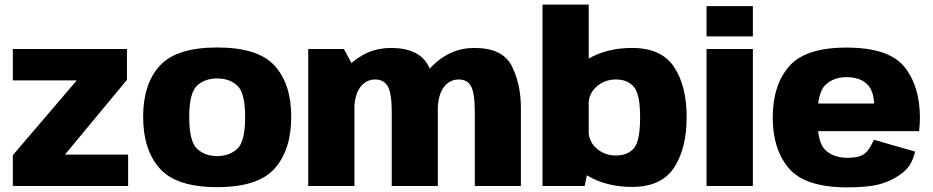

<svg xmlns="http://www.w3.org/2000/svg" viewBox="-20 -805 4037 831"><path d="M35.5 0H534.5V-136H249.5L250 -122.5L529.5 -459.5V-593H35.5V-457H323.5L322.5 -469L35.5 -133.5Z M920 5Q1097 5 1168.8 -75.8Q1240.5 -156.5 1240.5 -299.5Q1240.5 -441.5 1168.8 -520.5Q1097 -599.5 920 -599.5Q743.5 -599.5 671.5 -520.5Q599.5 -441.5 599.5 -299.5Q599.5 -156.5 671.5 -75.8Q743.5 5 920 5ZM920 -129.5Q867 -129.5 833 -161Q799 -192.5 799 -298.5Q799 -403.5 833 -434.5Q867 -465.5 920 -465.5Q973 -465.5 1007 -434.5Q1041 -403.5 1041 -298.5Q1041 -192.5 1007 -161Q973 -129.5 920 -129.5Z M1314 0H1514V-508L1468.5 -593H1314ZM1675.5 0H1875V-338.5Q1875 -440.5 1834.8 -519Q1794.5 -597.5 1671.5 -597.5Q1566 -597.5 1486.2 -518Q1406.5 -438.5 1406.5 -355L1512.5 -315Q1512.5 -391 1538 -426Q1563.5 -461 1604 -461Q1641.5 -461 1658.5 -431Q1675.5 -401 1675.5 -321.5ZM2035 0H2234.5V-338.5Q2234.5 -440.5 2195.2 -519Q2156 -597.5 2033 -597.5Q1927.5 -597.5 1847.8 -516.5Q1768 -435.5 1768 -355L1874 -315Q1874 -391 1899.5 -426Q1925 -461 1965.5 -461Q2003 -461 2019 -431Q2035 -401 2035 -321.5Z M2328 0H2510.5L2528 -84V-785H2328ZM2715.5 4Q2842.5 4 2897.2 -79.2Q2952 -162.5 2952 -298Q2952 -433.5 2897.2 -515.5Q2842.5 -597.5 2715.5 -597.5Q2604.5 -597.5 2521.8 -548Q2439 -498.5 2439 -435L2527.5 -353Q2527.5 -400.5 2562.8 -430.8Q2598 -461 2645 -461Q2696.5 -461 2723.5 -429.2Q2750.5 -397.5 2750.5 -297Q2750.5 -194.5 2723.5 -163.2Q2696.5 -132 2645 -132Q2598 -132 2562.8 -161.8Q2527.5 -191.5 2527.5 -240.5L2439 -158Q2439 -94.5 2521.8 -45.2Q2604.5 4 2715.5 4Z M3038 0H3238.5V-593H3038ZM3038 -778.5V-647.5H3238.5V-778.5Z M3647.5 6V-122Q3589 -122 3553.2 -154.5Q3517.5 -187 3517.5 -296Q3517.5 -404.5 3552.8 -437.8Q3588 -471 3644 -471Q3700.5 -471 3732.2 -441.5Q3764 -412 3764 -340.5L3770 -357H3500.5V-237.5H3958Q3961.5 -263.5 3961.5 -296Q3961.5 -432.5 3894.2 -515.8Q3827 -599 3643.5 -599Q3465.5 -599 3395 -517.5Q3324.5 -436 3324.5 -296Q3324.5 -157.5 3395 -75.8Q3465.5 6 3647.5 6ZM3647.5 -122V6Q3743 6 3796 -10.2Q3849 -26.5 3888.8 -59Q3928.5 -91.5 3940.5 -149L3762.5 -200Q3750.5 -173.5 3737.5 -155.5Q3724.5 -137.5 3703.2 -129.8Q3682 -122 3647.5 -122Z"/></svg>

Font: Anybody UltraCondensed Thin ExtraBold
Style: Regular
Weight: 800
Version: Version 1.111